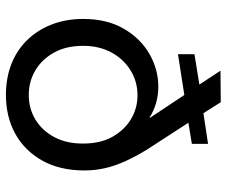

<svg xmlns="http://www.w3.org/2000/svg" viewBox="-80 -692 783 664"><g transform="rotate(90 312.0 -359.5)"><path d="M308 12Q250 12 202 -6.5Q154 -25 119 -60.5Q84 -96 64.5 -145.5Q45 -195 45 -255Q45 -337 78.5 -395Q112 -453 165.5 -484Q219 -515 280 -515Q309 -515 336.5 -507Q364 -499 385 -485L387 -486L308 -605L167 -583V-640L272 -657L224 -730L333 -731L371 -671L477 -687V-631L404 -619L496 -477Q520 -438 536.5 -402Q553 -366 561 -331Q569 -296 569 -260Q569 -174 534.5 -113Q500 -52 441.5 -20Q383 12 308 12ZM308 -67Q355 -67 393 -90Q431 -113 453.5 -155Q476 -197 476 -254Q476 -315 452.5 -356.5Q429 -398 391.5 -420.5Q354 -443 309 -443Q261 -443 222 -418.5Q183 -394 160.5 -352Q138 -310 138 -255Q138 -197 161 -155Q184 -113 222.5 -90Q261 -67 308 -67Z"/></g></svg>

Font: MuseoModerno SemiBold
Style: Regular
Weight: 400
Version: Version 1.001